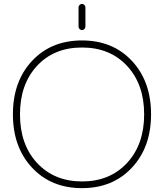

<svg xmlns="http://www.w3.org/2000/svg" viewBox="-20 -971 833 980"><path d="M168.9 -139.6Q256.8 -44.9 398.9 -44.9Q541 -44.9 628.4 -139.2Q715.8 -233.4 715.8 -387.2Q715.8 -541 628.4 -634.8Q541 -728.5 398.4 -728.5Q255.9 -728.5 168.9 -634.8Q82 -541 82 -387.2Q82 -233.4 168.9 -139.6ZM398.4 -10.7Q241.2 -10.7 143.6 -115.2Q45.9 -219.7 45.9 -387.7Q45.9 -555.7 143.6 -660.2Q241.2 -764.6 398.4 -764.6Q555.7 -764.6 653.3 -660.2Q751 -555.7 751 -387.7Q751 -219.7 653.3 -115.2Q555.7 -10.7 398.4 -10.7ZM380.9 -835V-933.6Q380.9 -940.4 386.2 -945.8Q391.6 -951.2 398.4 -951.2Q405.3 -951.2 410.6 -945.8Q416 -940.4 416 -933.6V-835Q416 -828.1 410.6 -822.8Q405.3 -817.4 398.4 -817.4Q391.6 -817.4 386.2 -822.8Q380.9 -828.1 380.9 -835Z"/></svg>

Font: Gen Jyuu Gothic ExtraLight
Style: Regular
Weight: 100
Designer: [Source Han Sans]
Ryoko NISHIZUKA  (kana & ideographs); Paul D. Hunt (Latin, Greek & Cyrillic); Wenlong ZHANG  (bopomofo
Version: Version 1.002.20150607